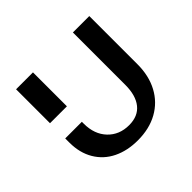

<svg xmlns="http://www.w3.org/2000/svg" viewBox="-156 -847 1044 1044"><g transform="rotate(-45 365.5 -325.5)"><path d="M212 -265Q212 -184 259 -134.5Q306 -85 381 -85Q450 -85 485.5 -129.5Q521 -174 521 -255V-658H647V-287Q647 -199 611.5 -132.5Q576 -66 510.5 -29.5Q445 7 356 7Q276 7 214.5 -23Q153 -53 118.5 -111Q84 -169 84 -248V-280H212ZM84 -658H214V-397H84Z"/></g></svg>

Font: Ysabeau SC
Style: Bold
Weight: 700
Designer: Christian Thalmann (Catharsis Fonts)
Version: Version 0.003